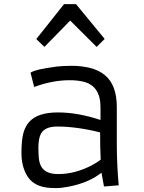

<svg xmlns="http://www.w3.org/2000/svg" viewBox="-20 -914 706 943"><path d="M553.7 -206.1Q553.7 -108.9 563 -3.9L490.7 2L478.5 -65.9Q416.5 -16.1 314.5 3.4Q281.2 9.8 255.4 9.8Q229.5 9.8 209.7 7.3Q189.9 4.9 171.6 -2.2Q153.3 -9.3 137.7 -22Q122.1 -34.7 110.4 -55.7Q85.4 -100.1 85.4 -162.4Q85.4 -224.6 94.5 -259Q103.5 -293.5 124.5 -316.4Q166 -361.8 264.2 -361.8Q362.3 -361.8 473.6 -324.7V-388.2Q473.6 -494.1 386.2 -513.7Q357.9 -520 321.3 -520Q237.8 -520 147.9 -486.8L129.9 -557.1Q154.8 -573.7 256.8 -586.9Q289.1 -590.8 334.2 -590.8Q379.4 -590.8 422.9 -580.1Q466.3 -569.3 495.1 -544.9Q553.7 -496.6 553.7 -388.2ZM471.7 -263.7Q357.4 -292.5 260.7 -292.5Q201.2 -292.5 181.6 -258.3Q168.5 -234.4 168.5 -187.5Q168.5 -140.6 173.6 -119.6Q178.7 -98.6 190.4 -85Q213.4 -59.1 266.1 -59.1Q348.6 -59.1 429.7 -101.6Q454.6 -114.3 474.6 -129.9Q471.7 -182.6 471.7 -263.7ZM158.2 -722.2 294.4 -893.6H353.5L494.1 -722.7L454.6 -683.6L324.7 -813L198.2 -683.6Z"/></svg>

Font: Armata
Style: Regular
Weight: 400
Designer: Viktoriya Grabowska
Foundry: Viktoriya Grabowska
Version: Version 1.002